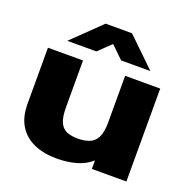

<svg xmlns="http://www.w3.org/2000/svg" viewBox="-132 -860 982 998"><g transform="rotate(20 359.5 -361.0)"><path d="M285 12Q215 12 161 -11Q107 -34 76.5 -82Q46 -130 46 -204V-514H240V-257Q240 -200 253.5 -171.5Q267 -143 292.5 -133Q318 -123 352 -123Q389 -123 416 -133.5Q443 -144 458 -172.5Q473 -201 473 -254V-514H667V0H476V-47Q440 -15 390.5 -1.5Q341 12 285 12ZM128 -582 285 -734H431L588 -582H426L358 -648L289 -582Z"/></g></svg>

Font: Special Gothic Expanded One
Style: Regular
Weight: 400
Designer: Alistair McCready
Foundry: Monolith
Version: Version 1.010; ttfautohint (v1.8.4.7-5d5b)